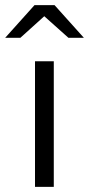

<svg xmlns="http://www.w3.org/2000/svg" viewBox="-61 -726 346 746"><path d="M75 0V-488H148V0ZM205 -579 111 -663 18 -579H-41L73 -706H151L265 -579Z"/></svg>

Font: Red Hat Text VF
Style: Regular
Weight: 300
Designer: Pentagram, MCKL
Foundry: Pentagram, MCKL
Version: Version 1.023